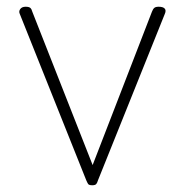

<svg xmlns="http://www.w3.org/2000/svg" viewBox="-20 -535 549 570"><path d="M254 15Q244 15 241.5 11Q239 7 236 0L39 -493Q35 -501 40 -508Q45 -515 56 -515Q66 -515 70 -511.5Q74 -508 76 -500L255 -45L431 -500Q434 -508 438 -511.5Q442 -515 451 -515Q464 -515 469 -509.5Q474 -504 469 -493L271 0Q269 7 266 11Q263 15 254 15Z"/></svg>

Font: Playwrite FR Moderne Thin
Style: Regular
Weight: 250
Version: Version 1.002